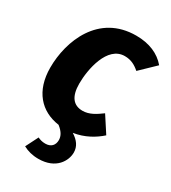

<svg xmlns="http://www.w3.org/2000/svg" viewBox="-232 -831 1077 1212"><g transform="rotate(30 306.5 -224.5)"><path d="M469 -193C427 -162 386 -135 337 -135C271 -135 234 -179 234 -274C234 -377 270 -568 397 -568C443 -568 475 -550 506 -523L613 -626C564 -684 491 -716 395 -716C122 -716 25 -464 25 -270C25 -101 115 -2 251 17C290 47 301 75 301 100C301 136 280 162 237 162C213 162 197 156 182 149L136 240C167 257 204 267 247 267C376 267 422 180 422 121C422 76 397 43 354 16C434 4 498 -34 545 -76Z"/></g></svg>

Font: Fira Sans Heavy
Style: Italic
Weight: 900
Italic angle: -8°
Designer: bBox Type GmbH & Carrois Corporate GbR & Edenspiekermann AG
Foundry: bBox Type GmbH & Carrois Corporate GbR & Edenspiekermann AG
Version: Version 4.301;PS 004.301;hotconv 1.0.88;makeotf.lib2.5.64775